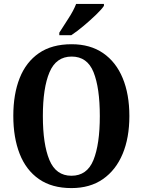

<svg xmlns="http://www.w3.org/2000/svg" viewBox="-20 -951 729 981"><path d="M345 10Q245 10 179 -36Q113 -82 80.5 -165Q48 -248 48 -359Q48 -470 80.5 -552Q113 -634 179 -679.5Q245 -725 346 -725Q441 -725 507 -679.5Q573 -634 607 -551.5Q641 -469 641 -358Q641 -247 606.5 -164.5Q572 -82 506 -36Q440 10 345 10ZM345 -53Q425 -53 457.5 -133.5Q490 -214 490 -358Q490 -502 458 -582Q426 -662 346 -662Q267 -662 233 -582Q199 -502 199 -358Q199 -214 232.5 -133.5Q266 -53 345 -53ZM283 -784Q303 -816 329.5 -856.5Q356 -897 369 -931H511V-921Q500 -904 471 -876Q442 -848 407.5 -819Q373 -790 344 -771H283Z"/></svg>

Font: Noto Serif Hebrew Condensed
Style: Bold
Weight: 700
Width: 3
Designer: Monotype Design Team
Foundry: Monotype Imaging Inc.
Version: Version 2.004; ttfautohint (v1.8.4.7-5d5b)